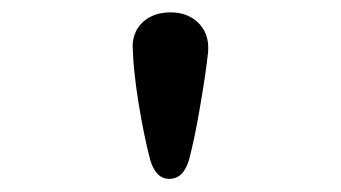

<svg xmlns="http://www.w3.org/2000/svg" viewBox="-20 -752 540 304"><path d="M190.4 -670.9Q191.4 -639.6 199.2 -589.8Q208 -536.1 217.8 -499Q226.6 -468.8 248 -468.8Q270.5 -468.8 279.3 -499Q289.1 -536.1 297.9 -589.8Q306.6 -640.6 309.6 -670.9Q311.5 -700.2 292 -717.8Q275.4 -732.4 250 -732.4Q223.6 -732.4 207 -717.8Q187.5 -700.2 190.4 -670.9Z"/></svg>

Font: GungsuhChe
Style: Regular
Weight: 400
Monospace: yes
Version: Version 2.21